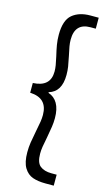

<svg xmlns="http://www.w3.org/2000/svg" viewBox="-143 -862 610 1058"><g transform="rotate(15 162.0 -333.0)"><path d="M92.8 5.9Q92.8 -22.9 96.9 -50Q101.1 -77.1 109.4 -119.1Q116.7 -155.3 119.9 -175.3Q123 -195.3 123 -213.9Q123 -310.5 23.4 -314.5V-370.1Q123 -374.5 123 -461.9Q123 -479 119.9 -497.8Q116.7 -516.6 110.4 -544.9Q102.1 -579.6 97.4 -607.2Q92.8 -634.8 92.8 -664.1Q92.8 -747.1 131.3 -779.3Q169.9 -811.5 233.4 -811.5H281.2V-749H251Q163.1 -749 163.1 -655.3Q163.1 -635.7 166.5 -616.7Q169.9 -597.7 176.8 -566.4Q184.6 -529.8 188 -507.6Q191.4 -485.4 191.4 -460.9Q191.4 -364.3 121.1 -343.8V-339.8Q154.8 -329.1 173.1 -297.6Q191.4 -266.1 191.4 -213.9Q191.4 -189 187.7 -164.6Q184.1 -140.1 176.8 -100.6Q169.4 -64.5 166.3 -44.4Q163.1 -24.4 163.1 -4.9Q163.1 46.9 186.8 65.4Q210.4 84 251 84H281.2V146.5H233.4Q191.4 146.5 161.1 136Q130.9 125.5 111.8 94.5Q92.8 63.5 92.8 5.9Z"/></g></svg>

Font: Reddit Sans Vanilla
Style: Regular
Weight: 400
Designer: Stephen Hutchings
Foundry: Reddit
Version: Version 1.013